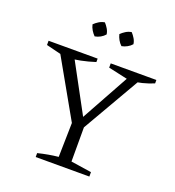

<svg xmlns="http://www.w3.org/2000/svg" viewBox="-152 -983 1007 1103"><g transform="rotate(20 351.5 -431.5)"><path d="M338 -222 110 -625V-643H188L380 -288H356L552 -643H608V-627L374 -222ZM191 0V-24Q223 -32 254 -37.5Q285 -43 315 -46L320 -282H393V-46L519 -27V0ZM154 -597 32 -627V-653H332V-632Q289 -618 244.5 -609Q200 -600 154 -597ZM548 -597 412 -627V-653H691V-632Q657 -618 621.5 -609Q586 -600 548 -597ZM300 -863Q312 -850 321.5 -834Q331 -818 333 -801Q322 -788 306 -779Q290 -770 272 -767Q260 -779 250.5 -794.5Q241 -810 237 -828Q249 -840 265 -850Q281 -860 300 -863ZM464 -863Q476 -850 485.5 -834Q495 -818 497 -801Q486 -788 469.5 -779Q453 -770 436 -767Q423 -779 414 -795Q405 -811 401 -828Q413 -840 429 -850Q445 -860 464 -863Z"/></g></svg>

Font: Piazzolla Thin Light
Style: Regular
Weight: 300
Version: Version 2.005